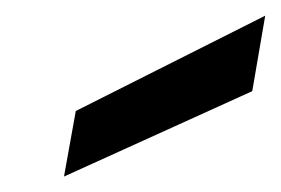

<svg xmlns="http://www.w3.org/2000/svg" viewBox="-20 -816 360 246"><path d="M77.1 -673.8 319.8 -795.9 303.2 -699.2 62 -589.8Z"/></svg>

Font: SVN-Poppins Medium
Style: Italic
Weight: 500
Italic angle: -10°
Designer: Ninad Kale (Devanagari), Jonny Pinhorn (Latin)
Foundry: Indian Type Foundry
Version: Version 3.002 2017